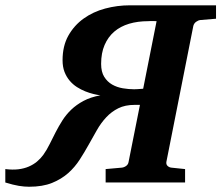

<svg xmlns="http://www.w3.org/2000/svg" viewBox="-67 -691 838 727"><path d="M691.9 -615.2Q683.6 -614.3 675.5 -608.4Q667.5 -602.5 665 -592.8L563 -78.1Q561.5 -68.4 567.6 -62.7Q573.7 -57.1 582 -56.2L633.8 -50.8V0H333V-50.8L394 -56.2Q402.8 -57.1 410.6 -62.7Q418.5 -68.4 419.9 -78.1L462.9 -293.9H442.9Q406.7 -293.9 380.9 -281Q355 -268.1 335.2 -246.8Q315.4 -225.6 299.8 -198.2Q284.2 -170.9 268.3 -142.3Q252.4 -113.8 234.4 -85.9Q216.3 -58.1 191.9 -36.1Q165.5 -12.7 129.9 1.7Q94.2 16.1 43 16.1Q24.9 16.1 4.2 12.7Q-16.6 9.3 -46.9 0V-50.8Q-19.5 -47.4 2.4 -50Q24.4 -52.7 42 -60.3Q59.6 -67.9 73.2 -79.3Q86.9 -90.8 97.2 -105Q110.4 -123.5 121.1 -145.5Q131.8 -167.5 143.6 -190.2Q155.3 -212.9 169.2 -234.9Q183.1 -256.8 202.6 -275.6Q222.2 -294.4 249 -308.8Q275.9 -323.2 313 -330.1Q301.3 -331.5 286.4 -335.2Q271.5 -338.9 255.6 -345.2Q239.7 -351.6 224.4 -361.3Q209 -371.1 196.8 -385.5Q184.6 -399.9 177.2 -418.9Q169.9 -438 169.9 -462.9Q169.9 -517.1 191.9 -556.2Q213.9 -595.2 249.8 -620.8Q285.6 -646.5 331.3 -658.7Q377 -670.9 424.8 -670.9H751V-620.1ZM525.9 -610.8Q519 -611.3 513.2 -611.3H503.4Q498 -611.3 494.1 -610.8Q454.6 -610.8 421.9 -601.1Q389.2 -591.3 365.7 -571.3Q342.3 -551.3 329.1 -520.8Q315.9 -490.2 315.9 -449.2Q315.9 -418.9 327.6 -400.1Q339.4 -381.3 357.7 -370.8Q376 -360.4 398.2 -356.7Q420.4 -353 440.9 -353Q445.3 -353 453.9 -353.5Q462.4 -354 475.1 -355Z"/></svg>

Font: Charis SIL Cyr
Style: Bold Italic
Weight: 700
Italic angle: -11°
Foundry: SIL International
Version: Version 5.000